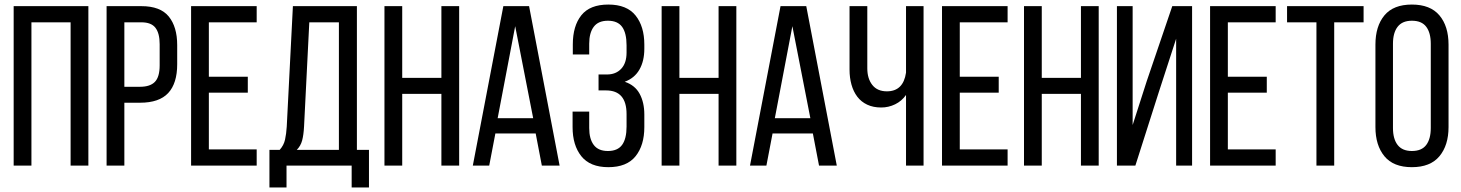

<svg xmlns="http://www.w3.org/2000/svg" viewBox="-20 -727 6414 843"><path d="M118 -629V0H40V-700H368V0H290V-629Z M601 -700Q684 -700 721 -654.5Q758 -609 758 -529V-445Q758 -361 718.5 -318.5Q679 -276 595 -276H526V0H448V-700ZM595 -346Q639 -346 660 -367.5Q681 -389 681 -440V-533Q681 -581 662.5 -605Q644 -629 601 -629H526V-346Z M1068 -390V-320H897V-71H1107V0H819V-700H1107V-629H897V-390Z M1524 96V0H1238V96H1163V-69H1208Q1226 -89 1231.5 -114Q1237 -139 1239 -171L1266 -700H1547V-69H1600V96ZM1315 -172Q1313 -134 1306.5 -110Q1300 -86 1283 -69H1468V-629H1338Z M1746 -315V0H1668V-700H1746V-385H1918V-700H1996V0H1918V-315Z M2155 -141 2128 0H2056L2190 -700H2303L2437 0H2359L2332 -141ZM2165 -208H2321L2242 -612Z M2651 -707Q2732 -707 2770.5 -659Q2809 -611 2809 -531V-513Q2809 -459 2787.5 -421.5Q2766 -384 2723 -368Q2768 -353 2788.5 -315Q2809 -277 2809 -224V-169Q2809 -89 2770.5 -41Q2732 7 2651 7Q2571 7 2532.5 -41Q2494 -89 2494 -169V-237H2567V-165Q2567 -117 2587 -90.5Q2607 -64 2649 -64Q2692 -64 2711.5 -91Q2731 -118 2731 -171V-226Q2731 -330 2641 -330H2608V-400H2645Q2684 -400 2707.5 -425Q2731 -450 2731 -496V-528Q2731 -582 2711.5 -609Q2692 -636 2649 -636Q2607 -636 2587 -609.5Q2567 -583 2567 -535V-488H2495V-532Q2495 -613 2532.5 -660Q2570 -707 2651 -707Z M2963 -315V0H2885V-700H2963V-385H3135V-700H3213V0H3135V-315Z M3372 -141 3345 0H3273L3407 -700H3520L3654 0H3576L3549 -141ZM3382 -208H3538L3459 -612Z M3958 -310Q3939 -283 3910 -269Q3881 -255 3849 -255Q3814 -255 3787.5 -267.5Q3761 -280 3744 -302.5Q3727 -325 3718.5 -355.5Q3710 -386 3710 -421V-700H3788V-427Q3788 -382 3810 -354Q3832 -326 3874 -326Q3946 -326 3958 -408V-700H4035V0H3958Z M4365 -390V-320H4194V-71H4404V0H4116V-700H4404V-629H4194V-390Z M4554 -315V0H4476V-700H4554V-385H4726V-700H4804V0H4726V-315Z M5068 -323 4965 0H4884V-700H4953V-178L5015 -371L5127 -700H5214V0H5144V-557Z M5542 -390V-320H5371V-71H5581V0H5293V-700H5581V-629H5371V-390Z M5760 0V-629H5631V-700H5967V-629H5838V0Z M6019 -531Q6019 -612 6058.5 -659.5Q6098 -707 6179 -707Q6260 -707 6300 -659.5Q6340 -612 6340 -531V-169Q6340 -89 6300 -41Q6260 7 6179 7Q6098 7 6058.5 -41Q6019 -89 6019 -169ZM6096 -165Q6096 -117 6116.5 -90.5Q6137 -64 6179 -64Q6222 -64 6242 -90.5Q6262 -117 6262 -165V-535Q6262 -583 6242 -609.5Q6222 -636 6179 -636Q6137 -636 6116.5 -609.5Q6096 -583 6096 -535Z"/></svg>

Font: Bebas Neue Regular
Style: Regular
Weight: 400
Designer: Ryoichi Tsunekawa & LGV (GE)
Foundry: Free Software Foundation, Inc.
Version: Version 1.003 August 13, 2016